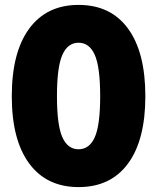

<svg xmlns="http://www.w3.org/2000/svg" viewBox="-20 -746 640 782"><path d="M300 16Q170 16 99 -80Q28 -176 28 -354Q28 -533 99 -629.5Q170 -726 300 -726Q431 -726 501.5 -629.5Q572 -533 572 -354Q572 -176 501.5 -80Q431 16 300 16ZM300 -138Q344 -138 366 -187Q388 -236 388 -354Q388 -473 366 -522.5Q344 -572 300 -572Q256 -572 234 -522.5Q212 -473 212 -354Q212 -236 234 -187Q256 -138 300 -138Z"/></svg>

Font: Geist Mono UltraBlack
Style: Regular
Weight: 900
Monospace: yes
Designer: Basement.studio, Andrés Briganti, Mateo Zaragoza
Foundry: Basement.studio, Vercel, Andrés Briganti, Guido Ferreyra, Mateo Zaragoza
Version: Version 1.400; ttfautohint (v1.8.4.7-5d5b)